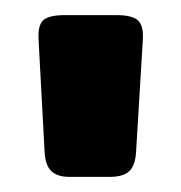

<svg xmlns="http://www.w3.org/2000/svg" viewBox="-20 -721 240 254"><path d="M39 -520 31 -669Q30 -688 37.5 -694.5Q45 -701 66 -701H134Q155 -701 162.5 -694Q170 -687 169 -669L160 -520Q159 -502 151 -494.5Q143 -487 125 -487H72Q56 -487 48 -494.5Q40 -502 39 -520Z"/></svg>

Font: Mitr Medium
Style: Regular
Weight: 500
Designer: Thanarat Vachiruckul
Foundry: Cadson Demak
Version: Version 1.003